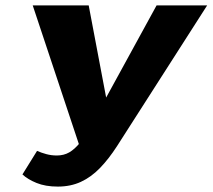

<svg xmlns="http://www.w3.org/2000/svg" viewBox="-20 -678 786 710"><path d="M194 12Q148 12 115 -1.5Q82 -15 63 -33L117 -120Q133 -113 151.5 -108Q170 -103 190 -103Q216 -103 236 -114.5Q256 -126 275.5 -150Q295 -174 316 -214L559 -658H746L413 -138Q382 -90 349.5 -56.5Q317 -23 279 -5.5Q241 12 194 12ZM284 -108 101 -658H308L397 -188Z"/></svg>

Font: Ysabeau Black
Style: Italic
Weight: 900
Italic angle: -12°
Version: Version 2.000;gftools[0.9.27.dev2+g8671c4b]